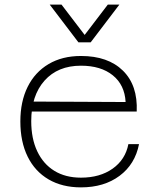

<svg xmlns="http://www.w3.org/2000/svg" viewBox="-20 -798 690 830"><path d="M330 12Q249 12 190 -22.5Q131 -57 99.5 -121Q68 -185 68 -273Q68 -359 99.5 -422.5Q131 -486 190 -521Q249 -556 330 -556Q447 -556 511.5 -492.5Q576 -429 571 -316H105V-359L523 -357Q519 -431 467.5 -472.5Q416 -514 330 -514Q230 -514 172.5 -449.5Q115 -385 115 -274Q115 -199 141 -144Q167 -89 215 -59.5Q263 -30 330 -30Q412 -30 467 -69Q522 -108 535 -175H581Q564 -88 497 -38Q430 12 330 12ZM195 -778H246L346 -647L446 -778H496L372 -615H319Z"/></svg>

Font: Azeret Mono Thin
Style: Regular
Weight: 100
Designer: Martin Vácha
Foundry: Displaay
Version: Version 1.002